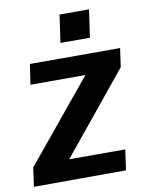

<svg xmlns="http://www.w3.org/2000/svg" viewBox="-102 -800 655 860"><g transform="rotate(-10 226.0 -370.0)"><path d="M-18 0 401 -1 414 -94H159L458 -460L470 -545H60L46 -453H296L-6 -86ZM211 -614H345L363 -740H229Z"/></g></svg>

Font: Ronzino Bold
Style: Italic
Weight: 700
Italic angle: -8°
Designer: Nunzio Mazzaferro
Foundry: Collletttivo
Version: Version 1.000;Glyphs 3.3 (3337)